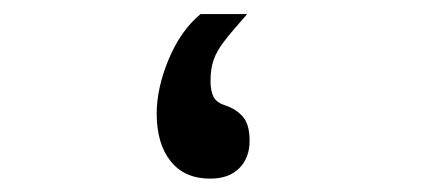

<svg xmlns="http://www.w3.org/2000/svg" viewBox="-20 -258 640 280"><path d="M208.5 -92.5Q208.5 -129.5 226 -171.5Q243.5 -213.5 272.5 -237.5H340.5Q317 -211 306.5 -197.2Q296 -183.5 291.5 -170.5Q287 -157.5 287 -140Q287 -126 291.2 -117.2Q295.5 -108.5 308 -104.5Q324.5 -99 334.2 -87.8Q344 -76.5 344 -52.5Q344 -28 329 -12.8Q314 2.5 286.5 2.5Q249 2.5 228.8 -23Q208.5 -48.5 208.5 -92.5Z"/></svg>

Font: JuliaMono Black
Style: Italic
Weight: 900
Italic angle: -9°
Monospace: yes
Designer: cormullion
Foundry: corm
Version: Version 0.057; ttfautohint (v1.8.4)